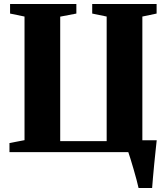

<svg xmlns="http://www.w3.org/2000/svg" viewBox="-20 -763 842 963"><path d="M675 180Q671.5 164 664.8 138.5Q658 113 650 85.5Q642 58 634.8 34.8Q627.5 11.5 623.5 0H27.5V-45.5L103 -60V-680L30.5 -695V-743H363V-695L282 -679.5V-55H515V-680L442.5 -695V-743H765.5V-695L694 -680V-59.5H766Q764 -40 760.5 -8Q757 24 753.5 60Q750 96 747.2 128.2Q744.5 160.5 743 180Z"/></svg>

Font: Merriweather 72pt Black
Style: Regular
Weight: 900
Version: Version 2.100